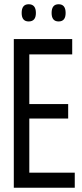

<svg xmlns="http://www.w3.org/2000/svg" viewBox="-20 -884 387 904"><path d="M45 0V-700H320V-628H118V-394H301V-326H118V-71H332V0ZM256 -783Q223 -783 223 -823Q223 -864 256 -864Q289 -864 289 -823Q289 -783 256 -783ZM115 -783Q82 -783 82 -823Q82 -864 115 -864Q149 -864 149 -823Q149 -783 115 -783Z"/></svg>

Font: Georama Condensed
Style: Regular
Weight: 400
Width: 3
Designer: Jean-Baptiste Levee
Foundry: Production Type
Version: Version 1.000